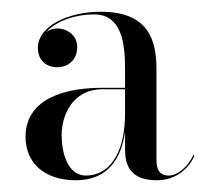

<svg xmlns="http://www.w3.org/2000/svg" viewBox="-20 -783 351 327"><path d="M311 -517.5 309.5 -519.5C300 -498 281.5 -484 267.5 -484C250.5 -484 246.5 -496 246.5 -510.5V-664.5C246.5 -713.5 234 -763 151.5 -763C97 -763 44.5 -739 44.5 -701.5C44.5 -680 59 -668.5 77.5 -668.5C94 -668.5 111.5 -679 111.5 -703C111.5 -723 94.5 -734.5 77.5 -734.5C71 -734.5 64.5 -732.5 59 -728.5C75.5 -747.5 109 -758.5 140 -758.5C188 -758.5 193 -708 193 -664.5V-633.5H155C70 -633.5 23.5 -603.5 23.5 -550C23.5 -504.5 57 -476 109 -476C160 -476 186 -508 193 -559V-527C193 -485 219.5 -476 247.5 -476C277 -476 300.5 -493.5 311 -517.5ZM126.5 -484C95 -484 85 -523 85 -553C85 -585.5 102.5 -631 155 -631H193V-590.5C193 -515.5 162 -484 126.5 -484Z"/></svg>

Font: Bodoni* 36pt
Style: Regular
Weight: 400
Version: Version 2.3